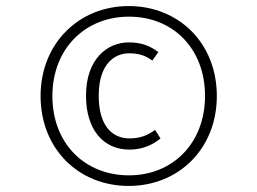

<svg xmlns="http://www.w3.org/2000/svg" viewBox="-20 -752 850 634"><path d="M405 -732C240 -732 114 -608 114 -435C114 -260 240 -138 405 -138C570 -138 696 -261 696 -435C696 -610 570 -732 405 -732ZM406 -697C551 -697 657 -592 657 -435C657 -280 551 -173 406 -173C260 -173 153 -278 153 -435C153 -590 260 -697 406 -697ZM405 -612C336 -612 264 -559 264 -436C264 -322 323 -258 407 -258C453 -258 486 -275 510 -295L492 -323C470 -307 446 -295 408 -295C350 -295 306 -337 306 -436C306 -544 361 -576 406 -576C440 -576 461 -568 483 -552L503 -580C476 -600 448 -612 405 -612Z"/></svg>

Font: Fira Sans ExtraLight
Style: Regular
Weight: 200
Designer: bBox Type GmbH & Carrois Corporate GbR & Edenspiekermann AG
Foundry: bBox Type GmbH & Carrois Corporate GbR & Edenspiekermann AG
Version: Version 4.300;PS 004.300;hotconv 1.0.88;makeotf.lib2.5.64775